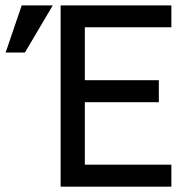

<svg xmlns="http://www.w3.org/2000/svg" viewBox="-20 -696 720 716"><path d="M206.1 0V-675.8H619.1V-594.2H296.4V-397H572.3V-314.9H296.4V-82H619.1V0ZM176.8 -675.8 72.8 -500H1L61 -675.8Z"/></svg>

Font: Lorenzo Sans
Style: Regular
Weight: 400
Foundry: Intel Corporation
Version: Version 1.00; ttfautohint (v1.5)